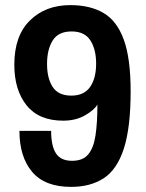

<svg xmlns="http://www.w3.org/2000/svg" viewBox="-20 -719 572 751"><path d="M258 12Q155 12 105.5 -47Q56 -106 56 -207H180Q180 -148 199 -119Q218 -90 262 -90Q304 -90 325 -115Q346 -140 353.5 -189Q361 -238 361 -310Q348 -288 312 -267.5Q276 -247 227 -247Q132 -247 84 -307Q36 -367 36 -466Q36 -579 97 -639Q158 -699 255 -699Q332 -699 384.5 -668.5Q437 -638 464 -564.5Q491 -491 491 -362Q491 -220 464.5 -138Q438 -56 386 -22Q334 12 258 12ZM259 -345Q309 -345 332.5 -379Q356 -413 356 -470Q356 -526 333.5 -561Q311 -596 260 -596Q208 -596 186 -560.5Q164 -525 164 -469Q164 -413 186 -379Q208 -345 259 -345Z"/></svg>

Font: Archivo SemiCondensed
Style: Bold
Weight: 680
Width: 4
Designer: Hector Gatti
Foundry: Omnibus-Type
Version: Version 2.001; ttfautohint (v1.8.3)